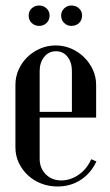

<svg xmlns="http://www.w3.org/2000/svg" viewBox="-20 -668 398 697"><path d="M36 -360Q36 -389 47.5 -415Q59 -441 79 -460.5Q99 -480 125.5 -491.5Q152 -503 182 -503Q212 -503 238.5 -491.5Q265 -480 285 -460.5Q305 -441 317 -415Q329 -389 329 -360V-241H124V-91Q124 -58 146 -35.5Q168 -13 202 -13Q236 -13 266 -34Q296 -55 311 -90L330 -82Q310 -39 273 -15Q236 9 189 9Q157 9 129 -2Q101 -13 80.5 -32.5Q60 -52 48 -77.5Q36 -103 36 -133ZM241 -262V-410Q241 -442 225 -462Q209 -482 183 -482Q157 -482 140.5 -461.5Q124 -441 124 -410V-262ZM84 -612Q84 -627 95 -637.5Q106 -648 122 -648Q138 -648 149 -637.5Q160 -627 160 -612Q160 -595 149 -584.5Q138 -574 122 -574Q106 -574 95 -584.5Q84 -595 84 -612ZM202 -612Q202 -627 213 -637.5Q224 -648 239 -648Q256 -648 267 -637.5Q278 -627 278 -612Q278 -595 267 -584.5Q256 -574 239 -574Q224 -574 213 -584.5Q202 -595 202 -612Z"/></svg>

Font: Moniqa SemBd Heading
Style: Regular
Weight: 600
Designer: Rajesh Rajput
Foundry: Rajesh Rajput
Version: Version 1.000